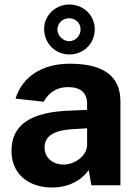

<svg xmlns="http://www.w3.org/2000/svg" viewBox="-20 -823 608 853"><path d="M211 10C284 10 342 -21 374 -68L386 0H515V-373C515 -473 455 -540 290 -540C165 -540 78 -480 49 -385L174 -371C202 -421 242 -436 283 -436C337 -436 367 -411 367 -363V-335L303 -332C115 -328 31 -268 31 -153C31 -48 109 10 211 10ZM401 -693C401 -755 351 -803 288 -803C227 -803 176 -755 176 -695C176 -630 226 -581 288 -581C351 -581 401 -629 401 -693ZM263 -92C216 -92 178 -120 178 -168C178 -232 245 -247 315 -250L367 -253V-177C366 -133 315 -92 263 -92ZM338 -692C338 -665 316 -640 287 -640C260 -640 235 -665 235 -692C235 -721 260 -742 287 -742C316 -742 338 -721 338 -692Z"/></svg>

Font: Cheyenne Sans
Style: Bold
Weight: 700
Designer: The Public Sans project authors (U.S. Web Design System), Libre Franklin designed by Pablo Impallari and Rodrigo Fuenzal
Foundry: The Cheyenne Sans Project Authors
Version: Version 2.007